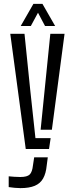

<svg xmlns="http://www.w3.org/2000/svg" viewBox="-20 -776 375 1000"><path d="M114.1 0 33.5 -600H107.6L137.3 -309.1L164.6 -56.7H243.8L235.4 0ZM86.4 203.8Q73 203.8 55.8 202.2Q38.6 200.6 25.3 198.4V142.3Q37.2 143.6 53.8 144.7Q70.4 145.9 85.6 145.9Q121.6 145.9 134.8 132.8Q148 119.7 151.7 85L158 43.4H228.9L223.4 85Q219.4 127.5 204.5 153.6Q189.7 179.8 160.8 191.8Q132 203.8 86.4 203.8ZM191.6 -100.4 212.7 -309.1 242.1 -600H316.2L250.2 -100.4ZM87.9 -640.6 154 -755.8H201.1L267.2 -640.6H214.5L177.9 -709.7L140.6 -640.6Z"/></svg>

Font: Big Shoulders Stencil Display SC Thin
Style: Regular
Weight: 100
Designer: Patric King
Foundry: XO Type Co
Version: Version 2.001